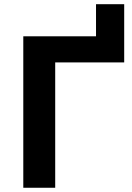

<svg xmlns="http://www.w3.org/2000/svg" viewBox="-20 -885 621 905"><path d="M89.8 -713.9H432.6V-865.2H565.4V-590.8H240.2V0H89.8Z"/></svg>

Font: Viking Open Sans
Style: Bold
Weight: 700
Foundry: Ascender Corporation
Version: Version 2.001